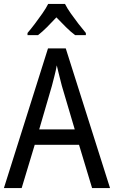

<svg xmlns="http://www.w3.org/2000/svg" viewBox="-20 -964 584 984"><path d="M452 0 385 -222H158L91 0H0L226 -716H317L544 0ZM297 -524Q294 -536 289 -555.5Q284 -575 279 -595.5Q274 -616 271 -629Q266 -601 258.5 -572.5Q251 -544 246 -524L181 -301H363ZM313 -944Q324 -922 343 -895Q362 -868 382.5 -841.5Q403 -815 420 -795V-784H365Q342 -801 318 -825Q294 -849 269 -875Q245 -849 221 -825Q197 -801 175 -784H121V-795Q139 -816 159 -842.5Q179 -869 197.5 -895.5Q216 -922 227 -944Z"/></svg>

Font: Noto Sans Display SemiCondensed
Style: Regular
Weight: 400
Width: 4
Version: Version 2.003